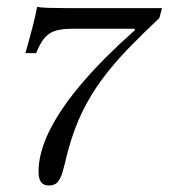

<svg xmlns="http://www.w3.org/2000/svg" viewBox="-20 -439 508 578"><path d="M126.6 119.4Q111.3 119.4 103.6 109.3Q96 99.2 96 77.4Q96 19.4 131 -49.6Q166.1 -118.5 231.5 -194Q296.8 -269.4 385.5 -347.6V-352.4H196Q165.3 -352.4 145.6 -346Q125.8 -339.5 112.9 -323.4Q100 -307.3 88.7 -279H56.5Q70.2 -327.4 78.6 -360.1Q87.1 -392.7 91.9 -418.5Q100 -416.1 127 -415.3Q154 -414.5 184.7 -414.5H467.7L459.7 -384.7Q407.3 -335.5 364.5 -291.1Q321.8 -246.8 287.9 -201.2Q254 -155.6 228.2 -103.2Q202.4 -50.8 184.7 15.3Q176.6 46 171 69.4Q165.3 92.7 156 106Q146.8 119.4 126.6 119.4Z"/></svg>

Font: Playfair 12pt Light
Style: Italic
Weight: 300
Italic angle: -15.6°
Designer: Claus Eggers Sørensen
Foundry: Claus Eggers Sørensen
Version: Version 2.000;gftools[0.9.28]